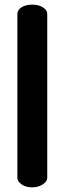

<svg xmlns="http://www.w3.org/2000/svg" viewBox="-20 -788 280 829"><path d="M119 21Q91 21 73 8Q55 -5 55 -20V-728Q55 -745 73 -756.5Q91 -768 119 -768Q146 -768 165 -756.5Q184 -745 184 -728V-20Q184 -5 165 8Q146 21 119 21Z"/></svg>

Font: Dosis ExtraLight
Style: Bold
Weight: 700
Version: Version 3.001; ttfautohint (v1.8.2)